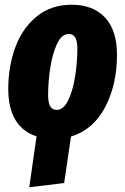

<svg xmlns="http://www.w3.org/2000/svg" viewBox="-20 -571 532 814"><path d="M281 8 252 205 104 223 135 7Q77 -11 46 -61.5Q15 -112 15 -194Q15 -289 45 -370.5Q75 -452 136 -501.5Q197 -551 284 -551Q374 -551 425 -497Q476 -443 476 -338Q476 -213 426 -117Q376 -21 281 8ZM308 -364Q308 -397 299 -412Q290 -427 272 -427Q241 -427 221.5 -384.5Q202 -342 193 -282.5Q184 -223 184 -169Q184 -135 193 -120Q202 -105 220 -105Q250 -105 270 -147.5Q290 -190 299 -250.5Q308 -311 308 -364Z"/></svg>

Font: Fira Sans Extra Condensed ExtraBold
Style: Italic
Weight: 800
Width: 3
Italic angle: -8°
Designer: Carrois Corporate & Edenspiekermann AG
Foundry: Carrois Corporate GbR & Edenspiekermann AG
Version: Version 4.203